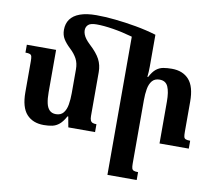

<svg xmlns="http://www.w3.org/2000/svg" viewBox="-103 -887 1432 1273"><g transform="rotate(10 612.5 -250.0)"><path d="M249 -632Q249 -674 270 -703.5Q291 -733 334.5 -749Q378 -765 445 -765Q501 -765 570.5 -758Q640 -751 713 -738Q786 -725 852 -705L816 -621Q761 -648 695.5 -666.5Q630 -685 567 -695Q504 -705 457 -705Q416 -705 400.5 -690.5Q385 -676 385 -653Q385 -640 390.5 -625.5Q396 -611 407 -596.5Q418 -582 435 -566Q485 -520 505 -481.5Q525 -443 525 -396V-101Q525 -82 529.5 -71.5Q534 -61 544 -57Q554 -53 570 -53V0H390L377 -71H372Q352 -34 330.5 -16Q309 2 283.5 7.5Q258 13 226 13Q152 13 110.5 -33Q69 -79 69 -180V-388Q69 -409 66.5 -420Q64 -431 54.5 -435Q45 -439 24 -439V-492H221V-207Q221 -164 227.5 -134Q234 -104 250 -88Q266 -72 293 -72Q326 -72 343.5 -93.5Q361 -115 367 -150.5Q373 -186 373 -227V-388Q373 -429 357 -459Q341 -489 311 -517Q280 -546 264.5 -572Q249 -598 249 -632ZM1201 -53V0H1004V-282Q1004 -347 988.5 -382Q973 -417 932 -417Q899 -417 881.5 -396Q864 -375 858 -340.5Q852 -306 852 -265V163Q852 183 855 193.5Q858 204 867.5 208Q877 212 897 212V265H700V-705H852V-492Q852 -473 851 -456Q850 -439 848 -421H853Q873 -459 894.5 -476Q916 -493 942 -497.5Q968 -502 999 -502Q1073 -502 1114.5 -456Q1156 -410 1156 -309V-104Q1156 -83 1158.5 -72Q1161 -61 1171 -57Q1181 -53 1201 -53Z"/></g></svg>

Font: Noto Serif Armenian
Style: Regular
Weight: 400
Designer: Monotype Design Team
Foundry: Monotype Imaging Inc.
Version: Version 2.007